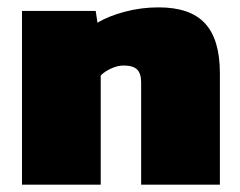

<svg xmlns="http://www.w3.org/2000/svg" viewBox="-20 -504 655 524"><path d="M40 0V-474.1H241.2L246.1 -441.9Q274.4 -459.5 319.6 -471.7Q364.7 -483.9 413.1 -483.9Q499.5 -483.9 539.8 -439.9Q580.1 -396 580.1 -304.2V0H365.2V-278.8Q365.2 -303.7 354 -314.5Q342.8 -325.2 316.9 -325.2Q301.3 -325.2 283.4 -317.1Q265.6 -309.1 254.9 -297.9V0Z"/></svg>

Font: Kanit ExtraBold
Style: Regular
Weight: 800
Designer: Katatrad Team
Foundry: CadsonDemak
Version: Version 1.000;PS 001.000;hotconv 1.0.88;makeotf.lib2.5.64775